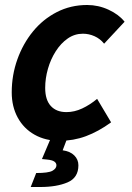

<svg xmlns="http://www.w3.org/2000/svg" viewBox="-20 -553 527 769"><path d="M27 -183Q27 -252 49.5 -315Q72 -378 112 -427Q152 -476 207.5 -504.5Q263 -533 329 -533Q374 -533 415 -514Q456 -495 479 -466L397 -378Q381 -398 358.5 -408Q336 -418 312 -418Q279 -418 251.5 -399Q224 -380 203.5 -348Q183 -316 172 -277.5Q161 -239 161 -201Q161 -153 183.5 -128.5Q206 -104 246 -104Q278 -104 309 -118.5Q340 -133 369 -157L425 -63Q374 -26 324 -7.5Q274 11 219 11Q162 11 118.5 -13.5Q75 -38 51 -82Q27 -126 27 -183ZM103 196 125 140Q174 140 190 131Q206 122 206 109Q206 100 197.5 94Q189 88 168 86L148 84L190 -15L253 -9L231 49Q261 53 277.5 69.5Q294 86 294 109Q294 159 250.5 177.5Q207 196 141 196Z"/></svg>

Font: Radio Canada SemiBold
Style: Italic
Weight: 600
Italic angle: -12°
Designer: Charles Daoud, Etienne Aubert Bonn, Alexandre Saumier Demers, Jacques Le Bailly
Foundry: Radio-Canada
Version: Version 2.104; ttfautohint (v1.8.4.7-5d5b);gftools[0.9.28.de